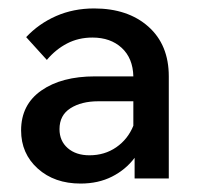

<svg xmlns="http://www.w3.org/2000/svg" viewBox="-20 -735 466 455"><path d="M171 -300Q109 -300 69.5 -335.5Q30 -371 30 -426Q30 -487 78 -520.5Q126 -554 205 -554H296Q295 -597 268.5 -621.5Q242 -646 199 -646Q166 -646 139 -632Q112 -618 91 -593L42 -647Q72 -679 113 -697Q154 -715 203 -715Q283 -715 331.5 -672Q380 -629 380 -554V-312H299V-361Q278 -333 245.5 -316.5Q213 -300 171 -300ZM192 -367Q228 -367 255.5 -386Q283 -405 296 -437V-495H213Q173 -495 147 -478.5Q121 -462 121 -429Q121 -401 140.5 -384Q160 -367 192 -367Z"/></svg>

Font: Wix Madefor Text Medium
Style: Regular
Weight: 500
Designer: Dalton Maag Ltd
Foundry: Dalton Maag Ltd
Version: Version 3.100